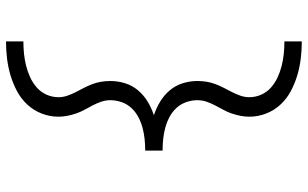

<svg xmlns="http://www.w3.org/2000/svg" viewBox="-213 -660 1026 640"><g transform="rotate(-90 300.0 -340.0)"><path d="M482 153Q453 153 424.5 149.5Q396 146 369 138Q342 130 316.5 116.5Q291 103 271.5 82Q252 61 241.5 34Q231 7 231 -22Q231 -37 234 -52Q237 -67 242 -81.5Q247 -96 254.5 -109.5Q262 -123 269 -136.5Q276 -150 281 -164.5Q286 -179 286 -195Q286 -214 279.5 -232.5Q273 -251 260 -265Q247 -279 230 -288Q213 -297 194.5 -302Q176 -307 157 -309Q138 -311 118 -311V-324V-369Q138 -369 157 -371Q176 -373 194.5 -378Q213 -383 230 -392Q247 -401 260 -415Q273 -429 279.5 -447.5Q286 -466 286 -485Q286 -501 281 -515.5Q276 -530 269 -543.5Q262 -557 254.5 -570.5Q247 -584 242 -598.5Q237 -613 234 -628Q231 -643 231 -658Q231 -687 241.5 -714Q252 -741 271.5 -762Q291 -783 316.5 -796.5Q342 -810 369 -818Q396 -826 424.5 -829.5Q453 -833 482 -833V-775Q461 -775 441 -773Q421 -771 401 -766Q381 -761 362.5 -752.5Q344 -744 328.5 -730.5Q313 -717 304.5 -698Q296 -679 296 -658Q296 -643 301 -628.5Q306 -614 313 -600.5Q320 -587 327 -573.5Q334 -560 339.5 -545.5Q345 -531 347.5 -516Q350 -501 350 -485Q350 -460 342.5 -436Q335 -412 319 -393Q303 -374 281.5 -361Q260 -348 236 -340Q260 -332 281.5 -319Q303 -306 319 -287Q335 -268 342.5 -244Q350 -220 350 -195Q350 -179 347.5 -164Q345 -149 339.5 -134.5Q334 -120 327 -106.5Q320 -93 313 -79.5Q306 -66 301 -51.5Q296 -37 296 -22Q296 -1 304.5 18Q313 37 328.5 50.5Q344 64 362.5 72.5Q381 81 401 86Q421 91 441 93Q461 95 482 95Z"/></g></svg>

Font: Iosevka Curly Slab LtEx
Style: Regular
Weight: 300
Width: 7
Monospace: yes
Designer: Belleve Invis
Foundry: Belleve Invis
Version: Version 11.1.0; ttfautohint (v1.8.3)